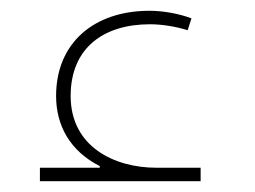

<svg xmlns="http://www.w3.org/2000/svg" viewBox="-20 -343 472 356"><path d="M54 -32V-7H352V-32H270C192 -32 111 -71 111 -165C111 -255 173 -298 258 -298C280 -298 305 -294 328 -287L335 -309C311 -318 282 -323 257 -323C155 -323 84 -264 84 -165C84 -110 110 -63 165 -35V-32Z"/></svg>

Font: Noto Sans Syriac Eastern Thin
Style: Regular
Weight: 100
Designer: Patrick Giasson and the Monotype Design Team
Foundry: Monotype Imaging Inc.
Version: Version 3.001